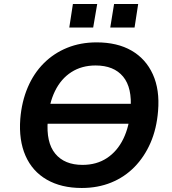

<svg xmlns="http://www.w3.org/2000/svg" viewBox="-20 -926 854 956"><path d="M155 -310 170 -409H701L685 -310ZM387 10Q285 10 213 -31.5Q141 -73 107 -150.5Q73 -228 81 -334Q88 -420 118 -490.5Q148 -561 198 -611Q248 -661 314.5 -688Q381 -715 461 -715Q564 -715 635 -674Q706 -633 741 -556Q776 -479 767 -373Q760 -285 729.5 -215Q699 -145 649.5 -94.5Q600 -44 533.5 -17Q467 10 387 10ZM391 -105Q461 -105 512.5 -139Q564 -173 594 -234.5Q624 -296 630 -379Q639 -489 593 -544.5Q547 -600 456 -600Q387 -600 335.5 -567Q284 -534 254 -473Q224 -412 218 -327Q209 -217 255 -161Q301 -105 391 -105ZM529 -789 548 -906H668L650 -789ZM325 -789 343 -906H464L444 -789Z"/></svg>

Font: Nunito Sans 9pt
Style: Bold Italic
Weight: 700
Italic angle: -9°
Version: Version 3.101;gftools[0.9.27]